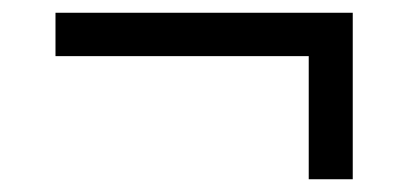

<svg xmlns="http://www.w3.org/2000/svg" viewBox="-20 -359 640 301"><path d="M464 -78V-271H67V-339H533V-78Z"/></svg>

Font: IBM Plex Sans
Style: Regular
Weight: 400
Designer: Mike Abbink, Paul van der Laan, Pieter van Rosmalen
Foundry: Bold Monday
Version: Version 3.005